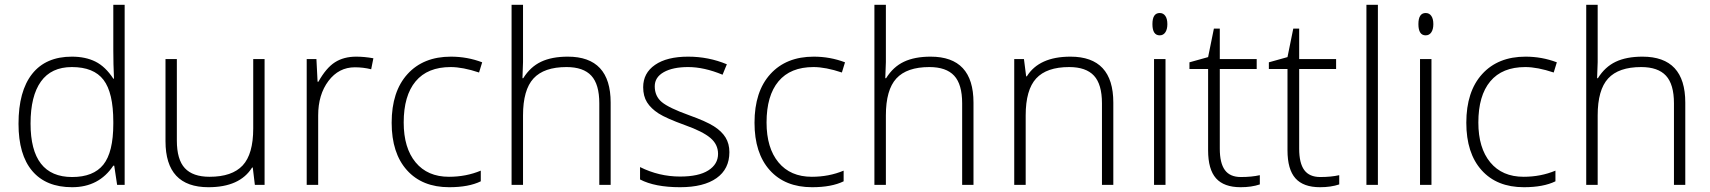

<svg xmlns="http://www.w3.org/2000/svg" viewBox="-20 -780 7213 810"><path d="M283.2 -541Q340.8 -541 382.8 -520Q424.8 -499 458 -448.2H460.9Q458 -509.8 458 -568.8V-759.8H505.9V0H474.1L461.9 -81.1H458Q397.5 9.8 284.2 9.8Q174.3 9.8 116.2 -58.6Q58.1 -127 58.1 -257.8Q58.1 -395.5 115.7 -468.3Q173.3 -541 283.2 -541ZM283.2 -497.1Q196.3 -497.1 152.6 -436Q108.9 -375 108.9 -258.8Q108.9 -33.2 284.2 -33.2Q374 -33.2 416 -85.4Q458 -137.7 458 -257.8V-266.1Q458 -389.2 416.7 -443.1Q375.5 -497.1 283.2 -497.1Z M726.1 -530.8V-187Q726.1 -106.9 759.8 -70.6Q793.5 -34.2 864.3 -34.2Q959 -34.2 1003.7 -82Q1048.3 -129.9 1048.3 -237.8V-530.8H1096.2V0H1055.2L1046.4 -73.2H1043.5Q991.7 9.8 859.4 9.8Q678.2 9.8 678.2 -184.1V-530.8Z M1482.9 -541Q1516.6 -541 1555.2 -534.2L1545.9 -487.8Q1512.7 -496.1 1477.1 -496.1Q1409.2 -496.1 1365.7 -438.5Q1322.3 -380.9 1322.3 -293V0H1273.9V-530.8H1314.9L1319.8 -435.1H1323.2Q1356 -493.7 1393.1 -517.3Q1430.2 -541 1482.9 -541Z M1875 9.8Q1761.2 9.8 1696.8 -62Q1632.3 -133.8 1632.3 -262.2Q1632.3 -394 1699.2 -467.5Q1766.1 -541 1882.3 -541Q1951.2 -541 2014.2 -517.1L2001 -474.1Q1932.1 -497.1 1881.3 -497.1Q1783.7 -497.1 1733.4 -436.8Q1683.1 -376.5 1683.1 -263.2Q1683.1 -155.8 1733.4 -95Q1783.7 -34.2 1874 -34.2Q1946.3 -34.2 2008.3 -60.1V-15.1Q1957.5 9.8 1875 9.8Z M2508.3 0V-344.2Q2508.3 -424.3 2474.6 -460.7Q2440.9 -497.1 2370.1 -497.1Q2274.9 -497.1 2230.7 -449Q2186.5 -400.9 2186.5 -293V0H2138.2V-759.8H2186.5V-518.1L2184.1 -450.2H2187.5Q2217.3 -498 2262.7 -519.5Q2308.1 -541 2375.5 -541Q2556.2 -541 2556.2 -347.2V0Z M3057.1 -138.2Q3057.1 -66.9 3002.9 -28.6Q2948.7 9.8 2849.1 9.8Q2742.7 9.8 2680.2 -22.9V-75.2Q2760.3 -35.2 2849.1 -35.2Q2927.7 -35.2 2968.5 -61.3Q3009.3 -87.4 3009.3 -130.9Q3009.3 -170.9 2976.8 -198.2Q2944.3 -225.6 2870.1 -252Q2790.5 -280.8 2758.3 -301.5Q2726.1 -322.3 2709.7 -348.4Q2693.4 -374.5 2693.4 -412.1Q2693.4 -471.7 2743.4 -506.3Q2793.5 -541 2883.3 -541Q2969.2 -541 3046.4 -508.8L3028.3 -464.8Q2950.2 -497.1 2883.3 -497.1Q2818.4 -497.1 2780.3 -475.6Q2742.2 -454.1 2742.2 -416Q2742.2 -374.5 2771.7 -349.6Q2801.3 -324.7 2887.2 -293.9Q2959 -268.1 2991.7 -247.3Q3024.4 -226.6 3040.8 -200.2Q3057.1 -173.8 3057.1 -138.2Z M3405.8 9.8Q3292 9.8 3227.5 -62Q3163.1 -133.8 3163.1 -262.2Q3163.1 -394 3230 -467.5Q3296.9 -541 3413.1 -541Q3481.9 -541 3544.9 -517.1L3531.7 -474.1Q3462.9 -497.1 3412.1 -497.1Q3314.5 -497.1 3264.2 -436.8Q3213.9 -376.5 3213.9 -263.2Q3213.9 -155.8 3264.2 -95Q3314.5 -34.2 3404.8 -34.2Q3477.1 -34.2 3539.1 -60.1V-15.1Q3488.3 9.8 3405.8 9.8Z M4039.1 0V-344.2Q4039.1 -424.3 4005.4 -460.7Q3971.7 -497.1 3900.9 -497.1Q3805.7 -497.1 3761.5 -449Q3717.3 -400.9 3717.3 -293V0H3668.9V-759.8H3717.3V-518.1L3714.8 -450.2H3718.3Q3748 -498 3793.5 -519.5Q3838.9 -541 3906.2 -541Q4086.9 -541 4086.9 -347.2V0Z M4628.9 0V-344.2Q4628.9 -424.3 4595.2 -460.7Q4561.5 -497.1 4490.7 -497.1Q4395.5 -497.1 4351.3 -449Q4307.1 -400.9 4307.1 -293V0H4258.8V-530.8H4299.8L4309.1 -458H4312Q4363.8 -541 4496.1 -541Q4676.8 -541 4676.8 -347.2V0Z M4897 0H4848.6V-530.8H4897ZM4841.8 -678.2Q4841.8 -725.1 4872.6 -725.1Q4887.7 -725.1 4896.2 -712.9Q4904.8 -700.7 4904.8 -678.2Q4904.8 -656.2 4896.2 -643.6Q4887.7 -630.9 4872.6 -630.9Q4841.8 -630.9 4841.8 -678.2Z M5214.8 -33.2Q5260.7 -33.2 5294.9 -41V-2Q5259.8 9.8 5213.9 9.8Q5143.6 9.8 5110.1 -27.8Q5076.7 -65.4 5076.7 -146V-488.8H4998V-517.1L5076.7 -539.1L5101.1 -659.2H5126V-530.8H5281.7V-488.8H5126V-152.8Q5126 -91.8 5147.5 -62.5Q5168.9 -33.2 5214.8 -33.2Z M5549.8 -33.2Q5595.7 -33.2 5629.9 -41V-2Q5594.7 9.8 5548.8 9.8Q5478.5 9.8 5445.1 -27.8Q5411.6 -65.4 5411.6 -146V-488.8H5333V-517.1L5411.6 -539.1L5436 -659.2H5460.9V-530.8H5616.7V-488.8H5460.9V-152.8Q5460.9 -91.8 5482.4 -62.5Q5503.9 -33.2 5549.8 -33.2Z M5793 0H5744.6V-759.8H5793Z M6019 0H5970.7V-530.8H6019ZM5963.9 -678.2Q5963.9 -725.1 5994.6 -725.1Q6009.8 -725.1 6018.3 -712.9Q6026.9 -700.7 6026.9 -678.2Q6026.9 -656.2 6018.3 -643.6Q6009.8 -630.9 5994.6 -630.9Q5963.9 -630.9 5963.9 -678.2Z M6408.7 9.8Q6294.9 9.8 6230.5 -62Q6166 -133.8 6166 -262.2Q6166 -394 6232.9 -467.5Q6299.8 -541 6416 -541Q6484.9 -541 6547.9 -517.1L6534.7 -474.1Q6465.8 -497.1 6415 -497.1Q6317.4 -497.1 6267.1 -436.8Q6216.8 -376.5 6216.8 -263.2Q6216.8 -155.8 6267.1 -95Q6317.4 -34.2 6407.7 -34.2Q6480 -34.2 6542 -60.1V-15.1Q6491.2 9.8 6408.7 9.8Z M7042 0V-344.2Q7042 -424.3 7008.3 -460.7Q6974.6 -497.1 6903.8 -497.1Q6808.6 -497.1 6764.4 -449Q6720.2 -400.9 6720.2 -293V0H6671.9V-759.8H6720.2V-518.1L6717.8 -450.2H6721.2Q6751 -498 6796.4 -519.5Q6841.8 -541 6909.2 -541Q7089.8 -541 7089.8 -347.2V0Z"/></svg>

Font: CAA NEO Sans Light
Style: Regular
Weight: 300
Version: Version 1.10